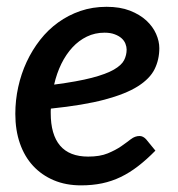

<svg xmlns="http://www.w3.org/2000/svg" viewBox="-20 -537 523 564"><path d="M287 -441Q259 -441 235.2 -429.5Q211.5 -418 192.8 -397.8Q174 -377.5 160.2 -349.5Q146.5 -321.5 139 -288.5Q208 -297.5 250 -308.5Q292 -319.5 314.5 -332.5Q337 -345.5 344.5 -360.2Q352 -375 352 -391.5Q352 -399.5 348.5 -408.5Q345 -417.5 337.2 -424.5Q329.5 -431.5 317 -436.2Q304.5 -441 287 -441ZM436.5 -94.5Q410.5 -68 385.5 -48.8Q360.5 -29.5 334.5 -17Q308.5 -4.5 280 1.5Q251.5 7.5 218 7.5Q173.5 7.5 138 -7.5Q102.5 -22.5 77.2 -49.8Q52 -77 38.5 -115.8Q25 -154.5 25 -202.5Q25 -242.5 33.5 -281.2Q42 -320 58.2 -355Q74.5 -390 97.8 -419.8Q121 -449.5 150.8 -471Q180.5 -492.5 216.2 -504.8Q252 -517 293 -517Q332.5 -517 361.5 -505.8Q390.5 -494.5 409.8 -476.8Q429 -459 438.5 -437.5Q448 -416 448 -395.5Q448 -362 434.2 -334Q420.5 -306 385 -283.5Q349.5 -261 287.8 -244.5Q226 -228 129.5 -218Q129 -215 129 -211.8Q129 -208.5 129 -205Q129 -141.5 156.5 -109.2Q184 -77 239 -77Q273.5 -77 296.5 -86.5Q319.5 -96 335.8 -107.2Q352 -118.5 364.2 -128Q376.5 -137.5 390 -137.5Q400.5 -137.5 409.5 -127.5Z"/></svg>

Font: Lato SemiBold
Style: Italic
Weight: 600
Italic angle: -7°
Designer: Lukasz Dziedzic with Adam Twardoch and Botio Nikoltchev
Foundry: tyPoland Lukasz Dziedzic
Version: Version 2.015; 2015-08-06; http://www.latofonts.com/